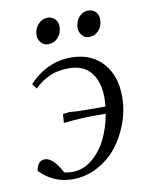

<svg xmlns="http://www.w3.org/2000/svg" viewBox="-74 -672 564 733"><g transform="rotate(-10 208.0 -305.0)"><path d="M22 -47.9Q28.8 -86.9 56.2 -86.9Q88.4 -86.9 121.1 -24.9Q134.3 -21 152.8 -21Q194.8 -21 230 -50Q265.1 -79.1 286.1 -122.6Q307.1 -166 315.9 -217.8H273.9Q217.8 -217.8 152.8 -210.9L154.8 -240.2L155.8 -245.1L181.2 -248Q208 -245.1 250 -245.1H319.8Q321.8 -264.6 321.8 -279.8Q321.8 -339.8 293.2 -376.5Q264.6 -413.1 207 -413.1Q165.5 -413.1 134 -399.7Q102.5 -386.2 73.2 -357.9L59.1 -377.9Q129.4 -452.1 222.2 -452.1Q299.8 -452.1 344.5 -402.8Q389.2 -353.5 389.2 -272Q389.2 -219.2 370.8 -168.9Q352.5 -118.7 321.3 -79.6Q290 -40.5 244.9 -16.8Q199.7 6.8 148.9 6.8Q75.2 6.8 22 -47.9ZM107.9 -558.1Q107.9 -581.5 123.3 -599.4Q138.7 -617.2 161.1 -617.2Q177.2 -617.2 188.7 -606.2Q200.2 -595.2 200.2 -576.2Q200.2 -551.3 185.1 -534.2Q169.9 -517.1 146 -517.1Q129.9 -517.1 118.9 -529.8Q107.9 -542.5 107.9 -558.1ZM267.1 -558.1Q267.1 -582 281.7 -599.6Q296.4 -617.2 318.8 -617.2Q335 -617.2 346.4 -606.2Q357.9 -595.2 357.9 -576.2Q357.9 -551.3 342.8 -534.2Q327.6 -517.1 304.2 -517.1Q288.6 -517.1 277.8 -529.8Q267.1 -542.5 267.1 -558.1Z"/></g></svg>

Font: Dihjauti
Style: Italic
Weight: 400
Italic angle: -9°
Designer: T. Christopher White
Version: Version 3.0.0